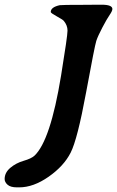

<svg xmlns="http://www.w3.org/2000/svg" viewBox="-45 -683 495 811"><path d="M224.1 -595.2Q219.2 -600.6 194.3 -614.3Q169.4 -627.9 169.4 -632.3Q169.4 -652.8 207.5 -661.1Q214.4 -662.6 310.5 -662.6L371.6 -663.1H384.3Q429.7 -663.1 429.7 -645Q429.7 -636.7 418.2 -620.1Q406.7 -603.5 387.7 -567.4Q368.7 -531.2 361.8 -510.5Q355 -489.7 318.6 -292.2Q282.2 -94.7 253.4 -38.1Q224.6 18.6 160.4 63.5Q96.2 108.4 36.1 108.4H26.9Q-0.5 108.4 -12.9 97.4Q-25.4 86.4 -25.4 73.2Q-25.4 46.4 -1.7 26.1Q22 5.9 54.7 -3.7Q87.4 -13.2 100.6 -25.4Q168 -88.9 212.9 -363.3Q240.2 -531.2 240.2 -553.7Q240.2 -576.2 224.1 -595.2Z"/></svg>

Font: Averia Serif Libre
Style: Bold Italic
Weight: 700
Italic angle: -6.90001°
Version: Version 1.002